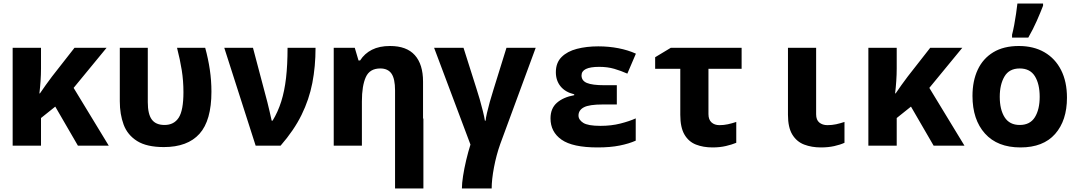

<svg xmlns="http://www.w3.org/2000/svg" viewBox="-20 -817 6040 1077"><path d="M51 0V-549H210V-433Q210 -399 207.5 -362.5Q205 -326 201 -293H204Q235 -339 272 -388L398 -549H578L393 -324L590 0H417L290 -219L210 -155V0Z M899 8Q803 8 749 -26Q695 -60 673.5 -118Q652 -176 652 -249V-549H809V-244Q809 -177 831.5 -146.5Q854 -116 903 -116Q956 -116 982.5 -157Q1009 -198 1009 -300Q1009 -364 999.5 -423.5Q990 -483 973 -549H1131Q1148 -487 1157 -426Q1166 -365 1166 -303Q1166 -141 1099 -66.5Q1032 8 899 8Z M1414 0 1238 -549H1399L1480 -243Q1485 -222 1492.5 -191Q1500 -160 1504 -140H1509Q1539 -189 1557.5 -247.5Q1576 -306 1584.5 -379.5Q1593 -453 1593 -549H1750Q1750 -444 1732 -351.5Q1714 -259 1671.5 -172.5Q1629 -86 1554 0Z M1852 0V-549H1970L1991 -478H2000Q2025 -517 2066.5 -538Q2108 -559 2168 -559Q2261 -559 2307 -507.5Q2353 -456 2353 -359V-152H2355V240H2196V0V-310Q2196 -375 2176 -404Q2156 -433 2113 -433Q2054 -433 2032 -384.5Q2010 -336 2010 -248V0Z M2571 240Q2571 212 2577.5 170Q2584 128 2595 81.5Q2606 35 2619 -6L2415 -549H2580L2652 -322Q2661 -295 2671 -260Q2681 -225 2689 -192.5Q2697 -160 2700 -140H2704Q2705 -155 2711.5 -183Q2718 -211 2727.5 -245.5Q2737 -280 2748 -314L2821 -549H2985L2786 -9Q2764 53 2751 121.5Q2738 190 2738 240Z M3332 10Q3192 10 3130 -33.5Q3068 -77 3068 -153Q3068 -209 3104 -240.5Q3140 -272 3201 -283V-288Q3151 -300 3124.5 -332.5Q3098 -365 3098 -412Q3098 -465 3130 -497Q3162 -529 3216 -543Q3270 -557 3336 -557Q3395 -557 3449 -546.5Q3503 -536 3547 -516L3499 -404Q3463 -420 3425.5 -431Q3388 -442 3341 -442Q3242 -442 3242 -394Q3242 -364 3272.5 -351.5Q3303 -339 3370 -339H3440V-231H3361Q3285 -231 3255 -215Q3225 -199 3225 -169Q3225 -145 3251.5 -128Q3278 -111 3348 -111Q3409 -111 3460 -124Q3511 -137 3546 -153V-28Q3508 -11 3455.5 -0.5Q3403 10 3332 10Z M3977 10Q3925 10 3884 -6Q3843 -22 3819.5 -62Q3796 -102 3796 -173V-431H3655V-496L3743 -549H4140V-431H3954V-177Q3954 -146 3971 -130.5Q3988 -115 4016 -115Q4040 -115 4063 -120Q4086 -125 4110 -133V-16Q4086 -6 4052 2Q4018 10 3977 10Z M4585 10Q4533 10 4491 -6Q4449 -22 4424.5 -62Q4400 -102 4400 -173V-549H4558V-176Q4558 -144 4576 -129.5Q4594 -115 4621 -115Q4647 -115 4670 -120Q4693 -125 4717 -133V-16Q4693 -5 4659.5 2.5Q4626 10 4585 10Z M4851 0V-549H5010V-433Q5010 -399 5007.5 -362.5Q5005 -326 5001 -293H5004Q5035 -339 5072 -388L5198 -549H5378L5193 -324L5390 0H5217L5090 -219L5010 -155V0Z M5704 10Q5575 10 5505 -68Q5435 -146 5435 -279Q5435 -363 5464.5 -426Q5494 -489 5552 -524Q5610 -559 5695 -559Q5778 -559 5838.5 -524Q5899 -489 5932 -424Q5965 -359 5965 -269Q5965 -141 5898.5 -65.5Q5832 10 5704 10ZM5700 -116Q5758 -116 5785 -159.5Q5812 -203 5812 -274Q5812 -346 5785 -389.5Q5758 -433 5700 -433Q5641 -433 5614.5 -388Q5588 -343 5588 -274Q5588 -202 5615.5 -159Q5643 -116 5700 -116ZM5657 -622Q5663 -645 5669 -676.5Q5675 -708 5679.5 -740Q5684 -772 5687 -797H5831V-785Q5816 -746 5795.5 -699.5Q5775 -653 5748 -606H5657Z"/></svg>

Font: Noto Sans Mono ExtraBold
Style: Regular
Weight: 800
Designer: Monotype Design Team
Foundry: Monotype Imaging Inc.
Version: Version 2.014